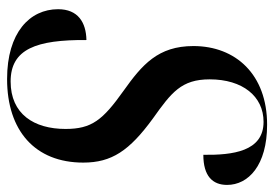

<svg xmlns="http://www.w3.org/2000/svg" viewBox="-136 -628 774 542"><g transform="rotate(90 251.0 -357.0)"><path d="M203 10C349 10 439 -69 439 -205C439 -285 406 -335 314 -402C241 -454 204 -482 204 -562C204 -655 252 -714 324 -714C408 -714 418 -626 417 -544C477 -544 502 -570 502 -611C502 -671 447 -724 332 -724C190 -724 110 -635 110 -516C110 -416 163 -371 236 -319C319 -260 344 -229 344 -155C344 -66 302 0 210 0C118 0 92 -73 93 -214C43 -213 6 -190 6 -134C6 -54 72 10 203 10Z"/></g></svg>

Font: Noto Serif Display Condensed Medium
Style: Italic
Weight: 500
Width: 3
Italic angle: -12°
Designer: Monotype Design Team
Foundry: Monotype Imaging Inc.
Version: Version 2.009